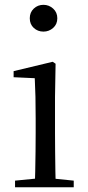

<svg xmlns="http://www.w3.org/2000/svg" viewBox="-20 -788 372 808"><path d="M43.3 0V-27.8L153.1 -38.6H184.5L290.3 -27.8V0ZM126.3 0Q127.3 -24.4 128.2 -65.3Q129.1 -106.3 129.6 -150.7Q130.1 -195.1 130.1 -228.5V-288.8Q130.1 -339.6 129.2 -380.6Q128.3 -421.6 126.3 -458.9L37.3 -463V-488.6L201.7 -528L213.9 -519.8L211.5 -380.2V-228.5Q211.5 -195.1 212 -150.7Q212.5 -106.3 213.1 -65.3Q213.7 -24.4 214.7 0ZM162.8 -655Q138.9 -655 122.1 -670.5Q105.3 -686 105.3 -711.1Q105.3 -735.9 122.1 -751.8Q138.9 -767.7 162.8 -767.7Q186.2 -767.7 203.7 -751.8Q221.2 -735.9 221.2 -711.1Q221.2 -686 203.7 -670.5Q186.2 -655 162.8 -655Z"/></svg>

Font: Noto Serif HK
Style: Regular
Weight: 200
Designer: Ryoko NISHIZUKA 西塚涼子 (kana & ideographs); Frank Grießhammer (Latin, Greek & Cyrillic); Wenlong ZHANG 张文龙 (bopomofo); San
Foundry: Adobe
Version: Version 2.001;hotconv 1.1.0;makeotfexe 2.6.0